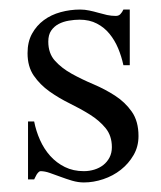

<svg xmlns="http://www.w3.org/2000/svg" viewBox="-20 -367 334 398"><path d="M267.1 -85Q267.1 -63 256.8 -45.4Q246.6 -27.8 230.5 -15.1Q214.4 -2.4 194.1 4.4Q173.8 11.2 153.8 11.2Q142.1 11.2 129.6 7.6Q117.2 3.9 105.5 -0.5Q93.8 -4.9 83.3 -8.5Q72.8 -12.2 64 -12.2Q62 -12.2 59.8 -10Q57.6 -7.8 55.9 -5.1Q54.2 -2.4 53 0.5Q51.8 3.4 50.8 4.9H38.1V-115.2H50.8Q54.7 -95.2 63 -76.7Q71.3 -58.1 84.2 -43.7Q97.2 -29.3 114.5 -20.8Q131.8 -12.2 153.8 -12.2Q165 -12.2 175.5 -15.4Q186 -18.6 194.1 -24.9Q202.1 -31.2 207 -40.5Q211.9 -49.8 211.9 -62Q211.9 -85.4 199 -101.3Q186 -117.2 166.5 -129.4Q147 -141.6 124.5 -152.6Q102.1 -163.6 82.5 -177.5Q63 -191.4 50 -210.2Q37.1 -229 37.1 -256.8Q37.1 -280.3 46.4 -297.1Q55.7 -314 70.8 -325.2Q85.9 -336.4 105.7 -341.8Q125.5 -347.2 146 -347.2Q155.8 -347.2 165 -345.2Q174.3 -343.3 183.6 -340.6Q192.9 -337.9 201.9 -335.9Q210.9 -334 220.2 -334Q226.1 -334 229.7 -337.9Q233.4 -341.8 235.8 -347.2H249V-231.9H235.8Q231.9 -250 224.9 -266.8Q217.8 -283.7 207 -296.9Q196.3 -310.1 180.9 -318.1Q165.5 -326.2 145 -326.2Q134.3 -326.2 122.8 -324.2Q111.3 -322.3 101.8 -317.4Q92.3 -312.5 86.2 -303.7Q80.1 -294.9 80.1 -280.8Q80.1 -256.3 94 -241Q107.9 -225.6 128.7 -214.1Q149.4 -202.6 173.6 -192.4Q197.8 -182.1 218.5 -168.7Q239.3 -155.3 253.2 -135.5Q267.1 -115.7 267.1 -85Z"/></svg>

Font: Scheherazade Urdu
Style: Regular
Weight: 400
Designer: SIL International
Foundry: SIL International
Version: Version 1.005 (build 117/117)